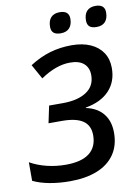

<svg xmlns="http://www.w3.org/2000/svg" viewBox="-101 -979 759 1054"><g transform="rotate(-10 278.5 -452.0)"><path d="M-2.4 -28.8V-132.3Q38.6 -108.9 89.8 -96.2Q141.1 -83.5 195.8 -83.5Q283.7 -83.5 327.4 -117.7Q371.1 -151.9 371.1 -217.3Q371.1 -271.5 333 -297.9Q294.9 -324.2 216.3 -324.2H141.1L161.1 -419.4H237.8Q320.8 -419.4 369.4 -451.2Q418 -482.9 418 -543.9Q418 -585.4 391.6 -608.6Q365.2 -631.8 314.9 -631.8Q236.8 -631.8 150.4 -572.8L105 -654.3Q161.1 -690.4 218.5 -707.3Q275.9 -724.1 339.8 -724.1Q399.9 -724.1 444.1 -704.6Q488.3 -685.1 512.2 -648.9Q536.1 -612.8 536.1 -563Q536.1 -486.3 489.5 -437.3Q442.9 -388.2 357.4 -373.5V-371.1Q419.4 -358.4 452.9 -317.1Q486.3 -275.9 486.3 -210.9Q486.3 -139.6 451.9 -90.1Q417.5 -40.5 354 -15.4Q290.5 9.8 203.6 9.8Q141.6 9.8 88.4 -0.2Q35.2 -10.3 -2.4 -28.8ZM241.2 -843.8Q241.2 -877.9 258.1 -896Q274.9 -914.1 306.6 -914.1Q358.9 -914.1 358.9 -869.1Q358.9 -835.4 342 -817.1Q325.2 -798.8 293.9 -798.8Q267.1 -798.8 254.2 -809.8Q241.2 -820.8 241.2 -843.8ZM441.4 -843.8Q441.4 -877.9 458 -896Q474.6 -914.1 506.3 -914.1Q558.1 -914.1 558.1 -869.1Q558.1 -835 541.5 -816.9Q524.9 -798.8 493.7 -798.8Q466.8 -798.8 454.1 -809.8Q441.4 -820.8 441.4 -843.8Z"/></g></svg>

Font: Viking Open Sans Light
Style: Bold Italic
Weight: 600
Italic angle: -12°
Foundry: Ascender Corporation
Version: Version 2.000